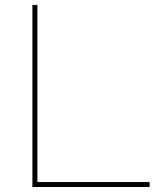

<svg xmlns="http://www.w3.org/2000/svg" viewBox="-20 -750 675 770"><path d="M110 0V-730H130V-20H580V0Z"/></svg>

Font: M PLUS 1 Thin
Style: Regular
Weight: 100
Designer: Coji Morishita
Foundry: UNDERFOREST DESIGN
Version: Version 1.001